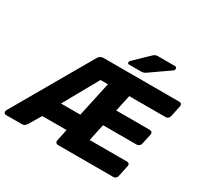

<svg xmlns="http://www.w3.org/2000/svg" viewBox="-226 -1137 1427 1369"><g transform="rotate(30 487.0 -452.5)"><path d="M-25 0Q-39 0 -42.5 -11Q-46 -22 -40 -32L329 -672Q335 -684 346.5 -692Q358 -700 373 -700H998Q1009 -700 1014.5 -693Q1020 -686 1018 -675L998 -581Q996 -570 987.5 -563Q979 -556 968 -556H668L639 -421H916Q927 -421 933 -413.5Q939 -406 937 -395L918 -308Q916 -298 907 -290.5Q898 -283 887 -283H610L580 -144H888Q899 -144 904.5 -137Q910 -130 908 -119L888 -25Q886 -15 877.5 -7.5Q869 0 858 0H402Q391 0 385 -7.5Q379 -15 381 -25L402 -123H202L141 -21Q136 -14 127.5 -7Q119 0 104 0ZM273 -267H432L494 -553H433ZM556 -750Q540 -750 542 -765Q544 -773 550 -778L662 -886Q675 -898 683 -901.5Q691 -905 703 -905H843Q851 -905 855 -900Q859 -895 858 -887Q858 -879 850 -873L694 -764Q684 -757 675.5 -753.5Q667 -750 653 -750Z"/></g></svg>

Font: Rubik
Style: Bold Italic
Weight: 700
Italic angle: -12°
Designer: Hubert and Fischer
Foundry: Hubert and Fischer
Version: Version 2.300;gftools[0.9.30]